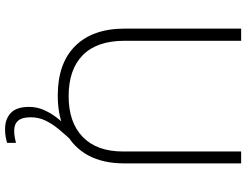

<svg xmlns="http://www.w3.org/2000/svg" viewBox="-127 -627 972 758"><g transform="rotate(90 359.0 -248.0)"><path d="M443 117Q443 151 456.5 166.5Q470 182 496 182Q511 182 523.5 179.5Q536 177 544 175V210Q534 213 521 215.5Q508 218 490 218Q450 218 426 195.5Q402 173 402 123Q402 90 416.5 59.5Q431 29 454 2Q477 -25 504 -47L534 -44Q512 -20 491 5Q470 30 456.5 57.5Q443 85 443 117ZM625 -252Q625 -168 593 -109.5Q561 -51 501 -20.5Q441 10 357 10Q230 10 161.5 -59Q93 -128 93 -254V-714H141V-254Q141 -145 197.5 -89Q254 -33 360 -33Q463 -33 520.5 -88.5Q578 -144 578 -247V-714H625Z"/></g></svg>

Font: Noto Sans Syriac Eastern ExtraLight
Style: Regular
Weight: 250
Designer: Patrick Giasson and the Monotype Design Team
Foundry: Monotype Imaging Inc.
Version: Version 3.001